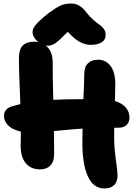

<svg xmlns="http://www.w3.org/2000/svg" viewBox="-20 -1005 770 1096"><path d="M209 -38.1Q156.2 -38.1 126.2 -74.2Q96.2 -110.4 98.1 -184.1Q99.1 -208 99.1 -253.9Q50.8 -264.6 26.9 -288.8Q2.9 -313 2.9 -342.8Q2.9 -386.2 51.8 -398.9Q93.3 -410.2 96.2 -411.1Q95.2 -441.4 93 -493.7Q90.8 -545.9 89.4 -588.1Q87.9 -630.4 87.9 -670.9Q87.9 -722.2 109.4 -744.6Q130.9 -767.1 179.2 -767.1Q186.5 -767.1 198.2 -765.1Q183.6 -776.9 174.8 -791.7Q166 -806.6 166 -820.8Q166 -830.6 168.2 -837.6Q170.4 -844.7 179 -856.9Q187.5 -869.1 206.3 -886.7Q225.1 -904.3 255.9 -929.2Q301.3 -962.4 326.4 -973.6Q351.6 -984.9 387.2 -984.9Q436.5 -984.9 472.2 -935.1Q491.2 -910.2 513.9 -890.6Q536.6 -871.1 550.3 -862.1Q564 -853 573.5 -838.6Q583 -824.2 583 -804.2Q583 -778.3 560.8 -763.7Q538.6 -749 498 -749Q466.3 -749 435.3 -765.6Q404.3 -782.2 367.2 -823.2Q315.4 -771 294.7 -757.6Q273.9 -744.1 252.9 -744.1Q245.1 -744.1 241.2 -745.1Q280.8 -713.9 280.8 -647.9Q280.8 -548.8 284.2 -435.1Q358.9 -439 456.1 -439Q460.9 -537.6 460.9 -581.1Q460.9 -622.6 481.9 -643.3Q502.9 -664.1 540 -664.1Q584.5 -664.1 611.3 -628.2Q638.2 -592.3 638.2 -523.9Q638.2 -496.6 636.2 -428.2Q679.7 -415 699.5 -389.6Q719.2 -364.3 719.2 -335.9Q719.2 -307.6 702.9 -291.7Q686.5 -275.9 655.8 -275.9H631.8V-210.9Q632.3 -157.2 641.6 -91.6Q650.9 -25.9 650.9 -2.9Q650.9 32.2 631.6 51.5Q612.3 70.8 576.2 70.8Q513.7 70.8 481.9 2.7Q450.2 -65.4 450.2 -190.9Q450.2 -245.1 451.2 -271Q415.5 -269 288.1 -256.8Q289.1 -216.8 289.1 -126Q289.1 -83 267.8 -60.5Q246.6 -38.1 209 -38.1Z"/></svg>

Font: Shantell Sans Irregular
Style: Regular
Weight: 800
Designer: Stephen Nixon, Anya Danilova, Shantell Martin
Foundry: Arrow Type
Version: Version 1.006;[9816181b4]